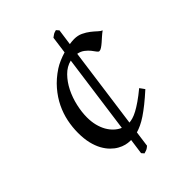

<svg xmlns="http://www.w3.org/2000/svg" viewBox="-185 -681 792 792"><g transform="rotate(-45 211.0 -285.0)"><path d="M122.1 -249Q122.1 -224.1 127.4 -202.6Q132.8 -181.2 142.3 -164.3Q151.9 -147.5 165 -135.3Q178.2 -123 193.4 -116.7L240.7 -461.9Q212.4 -455.1 190.2 -432.4Q168 -409.7 152.8 -379.2Q137.7 -348.6 129.9 -314.2Q122.1 -279.8 122.1 -249ZM286.1 -512.7Q293 -513.7 299.8 -514.4Q306.6 -515.1 313 -515.1Q334.5 -515.1 351.3 -507.1Q368.2 -499 381.3 -488.8Q394.5 -478.5 404.5 -469Q414.6 -459.5 421.9 -457Q411.6 -449.7 401.6 -440.7Q391.6 -431.6 382.6 -423.8Q373.5 -416 365.7 -410.9Q357.9 -405.8 352.1 -405.8Q347.2 -405.8 342 -413.3Q336.9 -420.9 328.9 -430.9Q320.8 -440.9 308.8 -450.2Q296.9 -459.5 279.3 -462.9L231 -109.9Q239.7 -110.4 251.7 -113.8Q263.7 -117.2 279.3 -125.5Q294.9 -133.8 314.7 -147.5Q334.5 -161.1 359.9 -182.1Q363.8 -175.8 368.2 -170.7Q372.6 -165.5 375 -161.1Q348.1 -136.7 326.4 -119.4Q304.7 -102.1 286.4 -89.8Q268.1 -77.6 252.9 -70.6Q237.8 -63.5 224.1 -59.6L214.8 8.8Q210.4 12.7 207.3 14.9Q204.1 17.1 201.2 18.6Q198.2 20 194.6 21Q190.9 22 185.1 23.9L175.8 13.2L185.1 -54.2H179.2Q168 -54.2 154.3 -57.6Q140.6 -61 126.2 -69.1Q111.8 -77.1 98.4 -90.6Q85 -104 74.2 -123.5Q63.5 -143.1 57.1 -169.4Q50.8 -195.8 50.8 -230Q50.8 -262.7 57.6 -296.1Q64.5 -329.6 79.8 -361.3Q95.2 -393.1 120.1 -422.1Q145 -451.2 181.2 -475.1Q194.8 -483.9 211.7 -491.2Q228.5 -498.5 246.6 -503.9L256.8 -579.1Q263.2 -583.5 266.1 -585.7Q269 -587.9 271.2 -589.1Q273.4 -590.3 276.4 -591.3Q279.3 -592.3 286.1 -594.2L295.9 -583Z"/></g></svg>

Font: Gentium Plus
Style: Italic
Weight: 400
Italic angle: -8°
Designer: J. Victor Gaultney, Annie Olsen, Iska Routamaa
Foundry: SIL International
Version: Version 1.510